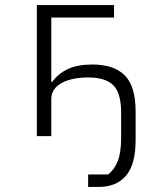

<svg xmlns="http://www.w3.org/2000/svg" viewBox="-20 -536 640 756"><path d="M327 151H405Q429 134 443 100Q457 66 457 6V-91Q457 -170 426 -200.5Q395 -231 328 -231Q298 -231 271.5 -226Q245 -221 225 -210.5Q205 -200 193.5 -184Q182 -168 182 -147V0H125V-516H429V-467H182V-214H186Q209 -246 247 -264Q285 -282 344 -282Q428 -282 471 -239.5Q514 -197 514 -97V15Q514 112 476 156Q438 200 370 200H327Z"/></svg>

Font: IBM Plex Mono Light
Style: Regular
Weight: 300
Monospace: yes
Designer: Mike Abbink, Paul van der Laan, Pieter van Rosmalen
Foundry: Bold Monday
Version: Version 2.3